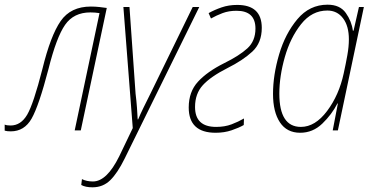

<svg xmlns="http://www.w3.org/2000/svg" viewBox="-63 -557 1593 820"><path d="M144 -262Q178 -398 215 -451Q252 -504 323 -504Q343 -504 362 -501L256 0H282L393 -523Q379 -525 361.5 -527Q344 -529 325 -529Q239 -529 196 -467Q153 -405 118 -262Q80 -113 53 -67Q26 -21 -18 -21Q-26 -21 -32.5 -22Q-39 -23 -43 -25V1Q-33 4 -17 4Q41 4 72 -50.5Q103 -105 144 -262Z M469 121 788 -527H760L579 -156Q564 -126 550 -97.5Q536 -69 527 -47H525Q524 -69 522 -97Q520 -125 516 -157L490 -527H464L504 -10L446 111Q393 218 334 218Q307 218 287 208L284 233Q302 243 332 243Q377 243 408 212.5Q439 182 469 121Z M978 -23 979 -51Q955 -37 926 -26Q897 -15 860 -15Q770 -15 770 -100Q770 -157 803.5 -193.5Q837 -230 908 -266Q974 -299 1014.5 -336.5Q1055 -374 1055 -438Q1055 -536 950 -536Q914 -536 883.5 -525.5Q853 -515 828 -501L838 -478Q861 -491 887.5 -501Q914 -511 947 -511Q1028 -511 1028 -435Q1028 -382 993.5 -350.5Q959 -319 894 -287Q822 -251 782.5 -208Q743 -165 743 -98Q743 10 858 10Q895 10 926 -0.5Q957 -11 978 -23Z M1130 -157Q1130 -231 1153.5 -313.5Q1177 -396 1223 -454Q1269 -512 1335 -512Q1377 -512 1402 -479Q1427 -446 1427 -389Q1427 -358 1420.5 -321.5Q1414 -285 1405 -244Q1385 -151 1334 -83Q1283 -15 1222 -15Q1130 -15 1130 -157ZM1378 -115H1380L1358 0H1380L1491 -527H1470L1447 -426H1444Q1439 -466 1414 -501.5Q1389 -537 1336 -537Q1259 -537 1207 -475Q1155 -413 1129 -324.5Q1103 -236 1103 -156Q1103 -79 1132.5 -34.5Q1162 10 1219 10Q1273 10 1313.5 -29Q1354 -68 1378 -115Z"/></svg>

Font: Noto Sans Display SemiCondensed Thin
Style: Italic
Weight: 250
Width: 4
Designer: Monotype Design team
Foundry: Monotype Imaging Inc.
Version: 1.000